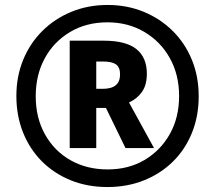

<svg xmlns="http://www.w3.org/2000/svg" viewBox="-20 -744 867 774"><path d="M413 10Q332 10 264.5 -17.5Q197 -45 148 -94.5Q99 -144 72.5 -211Q46 -278 46 -357Q46 -436 73.5 -503Q101 -570 151 -619.5Q201 -669 268 -696.5Q335 -724 414 -724Q492 -724 559 -696.5Q626 -669 676 -619.5Q726 -570 753.5 -503Q781 -436 781 -356Q781 -276 754 -209Q727 -142 677.5 -93Q628 -44 560.5 -17Q493 10 413 10ZM414 -61Q498 -61 562.5 -99Q627 -137 664.5 -203.5Q702 -270 702 -357Q702 -443 664.5 -510Q627 -577 561.5 -615.5Q496 -654 413 -654Q328 -654 262.5 -615Q197 -576 160.5 -509Q124 -442 124 -356Q124 -269 161.5 -202Q199 -135 264.5 -98Q330 -61 414 -61ZM261 -147V-580H398Q488 -580 530 -546Q572 -512 572 -447Q572 -401 552 -373Q532 -345 500 -331L601 -147H486L407 -309H368V-147ZM395 -386Q464 -386 464 -444Q464 -473 447.5 -484.5Q431 -496 395 -496H368V-386Z"/></svg>

Font: Noto Sans Armenian SemiCondensed ExtraBold
Style: Regular
Weight: 800
Width: 4
Designer: Monotype Design Team
Foundry: Monotype Imaging Inc.
Version: Version 2.008; ttfautohint (v1.8.4.7-5d5b)